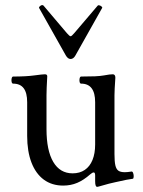

<svg xmlns="http://www.w3.org/2000/svg" viewBox="-20 -706 551 742"><path d="M347.7 -5.9V-27.8Q347.7 -39.6 342.3 -39.6Q336.9 -39.6 328.6 -32.2Q303.2 -9.8 278.3 0.7Q253.4 11.2 224.1 11.2Q180.7 11.2 149.4 -11.7Q118.2 -34.7 101.6 -77.9Q85 -121.1 85 -181.2V-311Q85 -347.2 71.5 -365Q58.1 -382.8 30.8 -382.8Q26.4 -382.8 24.9 -389.6Q23.4 -396.5 25.1 -403.3Q26.9 -410.2 30.8 -410.2Q81.5 -410.2 112.8 -414.6Q144.5 -418.9 153.3 -418.9Q158.2 -418.9 160.4 -417Q162.6 -415 162.6 -411.1Q159.7 -360.8 159.7 -337.9V-207Q159.7 -124.5 185.8 -80.3Q211.9 -36.1 260.7 -36.1Q288.1 -36.1 307.6 -49.3Q327.1 -62.5 337.4 -87.6Q347.7 -112.8 347.7 -147.5V-311Q347.7 -382.8 293.5 -382.8Q289.1 -382.8 287.6 -389.6Q286.1 -396.5 287.8 -403.3Q289.6 -410.2 293.5 -410.2Q325.7 -410.2 346.9 -411.1Q368.2 -412.1 381.8 -414.6Q394.5 -417 402.6 -418Q410.6 -418.9 416 -418.9Q420.9 -418.9 423.3 -415.5Q425.8 -412.1 425.8 -405.8Q422.4 -356.4 422.4 -337.9V-110.8Q422.4 -82 425.8 -67.1Q429.2 -52.2 437.5 -46.4Q445.8 -40.5 462.4 -40.5Q472.2 -40.5 487.8 -43Q492.2 -43.9 494.6 -37.1Q497.1 -30.3 496.6 -22.7Q496.1 -15.1 492.7 -15.1Q484.9 -14.2 467.8 -11Q450.7 -7.8 426.3 -2L400.9 3.9Q373.5 11.2 360.8 15.1Q358.4 15.6 355.5 16.1Q351.6 16.1 349.6 10.7Q347.7 5.4 347.7 -5.9ZM234.4 -491.7 131.3 -674.8Q130.4 -676.8 131.3 -678.7Q132.3 -680.7 134.8 -682.1L136.2 -683.6Q139.2 -686 142.8 -686.3Q146.5 -686.5 148.4 -684.1L238.3 -578.1Q243.7 -571.8 247.3 -568.8Q251 -565.9 252.9 -565.9Q256.8 -565.9 267.1 -578.1L357.4 -684.1Q359.4 -686 362.1 -685.8Q364.7 -685.5 367.7 -684.1L368.7 -683.6L369.1 -683.1Q372.6 -681.2 374.3 -679Q376 -676.8 374.5 -674.8L271.5 -491.7Q267.6 -484.9 262.9 -481.4Q258.3 -478 252.9 -478Q247.6 -478 242.9 -481.4Q238.3 -484.9 234.4 -491.7Z"/></svg>

Font: Junicode Two Beta VF
Style: Regular
Weight: 400
Designer: Peter S. Baker
Foundry: Briery Creek Software
Version: Version 1.031 beta; ttfautohint (v1.8.1.43-b0c9)